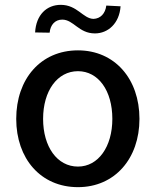

<svg xmlns="http://www.w3.org/2000/svg" viewBox="-20 -762 642 793"><path d="M302 11C454 11 556 -107 556 -271C556 -436 454 -554 302 -554C148 -554 47 -436 47 -271C47 -107 148 11 302 11ZM125 -628 185 -627C188 -660 208 -681 237 -681C284 -681 305 -624 372 -624C426 -624 473 -665 478 -736L419 -739C415 -706 395 -685 366 -684C323 -685 299 -742 231 -742C173 -742 129 -701 125 -628ZM158 -271C158 -387 217 -468 302 -468C386 -468 444 -388 444 -271C444 -156 386 -74 302 -74C216 -74 158 -156 158 -271Z"/></svg>

Font: Wafeq Medium
Style: Regular
Weight: 500
Designer: Rasmus Andersson & Azza Alameddine
Foundry: Google & TypeTogether
Version: Version 3.000;January 28, 2025;FontCreator 15.0.0.3014 64-bi